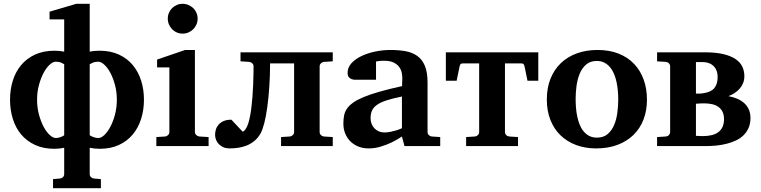

<svg xmlns="http://www.w3.org/2000/svg" viewBox="-20 -760 3957 999"><path d="M314 -425.8Q311 -428.2 299.1 -433.6Q287.1 -439 270 -439Q255.4 -439 238.3 -423.3Q221.2 -407.7 206.8 -380.6Q192.4 -353.5 182.6 -317.6Q172.9 -281.7 172.9 -241.2Q172.9 -200.7 182.6 -164.3Q192.4 -127.9 206.8 -100.8Q221.2 -73.7 238.3 -57.9Q255.4 -42 270 -42Q278.3 -42 285.6 -43.7Q293 -45.4 298.8 -47.9Q304.7 -50.3 308.6 -52.7Q312.5 -55.2 314 -56.2ZM587.9 -241.2Q587.9 -281.7 578.4 -317.6Q568.8 -353.5 554.4 -380.6Q540 -407.7 522.9 -423.3Q505.9 -439 491.2 -439Q474.6 -439 462.4 -433.6Q450.2 -428.2 446.8 -425.8V-56.2Q448.7 -55.2 452.9 -52.7Q457 -50.3 462.9 -47.9Q468.8 -45.4 476.1 -43.7Q483.4 -42 492.2 -42Q506.8 -42 523.4 -57.9Q540 -73.7 554.4 -100.8Q568.8 -127.9 578.4 -164.3Q587.9 -200.7 587.9 -241.2ZM729 -241.2Q729 -188.5 714.4 -141.8Q699.7 -95.2 670.9 -60.5Q642.1 -25.9 599.1 -5.9Q556.2 14.2 499 14.2Q470.7 14.2 446.8 8.8V146Q446.8 155.3 453.4 161.6Q460 168 469.2 168.9L504.9 171.9V219.2H255.9V171.9L292 168.9Q301.3 168 307.6 161.6Q314 155.3 314 146V8.8Q290 14.2 263.2 14.2Q205.6 14.2 162.4 -5.9Q119.1 -25.9 90.1 -60.5Q61 -95.2 46.6 -141.8Q32.2 -188.5 32.2 -241.2Q32.2 -293.9 46.6 -340.3Q61 -386.7 90.1 -421.4Q119.1 -456.1 162.4 -476.1Q205.6 -496.1 263.2 -496.1Q276.4 -496.1 289.6 -494.9Q302.7 -493.7 314 -491.2V-659.2H237.8V-699.2L377 -740.2H446.8V-491.2Q458 -493.7 471.2 -494.9Q484.4 -496.1 498 -496.1Q555.2 -496.1 598.6 -476.1Q642.1 -456.1 670.9 -421.4Q699.7 -386.7 714.4 -340.3Q729 -293.9 729 -241.2Z M793.5 0V-46.9L839.4 -49.8Q848.1 -50.8 854.7 -57.4Q861.3 -64 861.3 -73.2V-409.2H797.4V-450.2L943.4 -500H994.1V-73.2Q994.1 -64 1001.2 -57.4Q1008.3 -50.8 1017.1 -49.8L1065.4 -46.9V0ZM1008.3 -663.1Q1008.3 -647 1002.2 -632.8Q996.1 -618.7 985.4 -607.9Q974.6 -597.2 960.4 -591.1Q946.3 -585 930.2 -585Q914.1 -585 899.9 -591.1Q885.7 -597.2 875.5 -607.9Q865.2 -618.7 859.1 -632.8Q853 -647 853 -663.1Q853 -679.2 859.1 -693.4Q865.2 -707.5 875.5 -717.8Q885.7 -728 899.9 -734.1Q914.1 -740.2 930.2 -740.2Q946.3 -740.2 960.4 -734.1Q974.6 -728 985.4 -717.8Q996.1 -707.5 1002.2 -693.4Q1008.3 -679.2 1008.3 -663.1Z M1442.4 0V-46.9L1488.3 -49.8Q1497.1 -50.8 1503.7 -57.4Q1510.3 -64 1510.3 -73.2V-430.2H1385.3Q1385.3 -367.7 1381.3 -309.6Q1377.4 -251.5 1370.8 -203.1Q1364.3 -154.8 1355 -118.9Q1345.7 -83 1335.4 -64.9Q1321.3 -41 1302.5 -25.9Q1283.7 -10.7 1262.5 -2.4Q1241.2 5.9 1218.8 9Q1196.3 12.2 1174.3 12.2Q1157.2 12.2 1143.6 6.6Q1129.9 1 1119.9 -8.8Q1109.9 -18.6 1104.5 -31.5Q1099.1 -44.4 1099.1 -59.1Q1099.1 -70.8 1102.8 -84.5Q1106.4 -98.1 1116 -109.9Q1125.5 -121.6 1142.1 -129.4Q1158.7 -137.2 1184.1 -137.2L1242.2 -75.2Q1245.6 -75.2 1249.3 -78.4Q1252.9 -81.5 1256.1 -85.9Q1259.3 -90.3 1262 -95Q1264.6 -99.6 1266.1 -103Q1272.9 -118.2 1278.3 -142.3Q1283.7 -166.5 1287.4 -195.3Q1291 -224.1 1293.5 -255.6Q1295.9 -287.1 1297.1 -316.9Q1298.3 -346.7 1298.8 -372.3Q1299.3 -397.9 1299.3 -415Q1299.3 -423.8 1292.7 -430.4Q1286.1 -437 1277.3 -438L1231.4 -440.9V-487.8H1711.4V-440.9L1665 -438Q1656.2 -437 1649.7 -430.4Q1643.1 -423.8 1643.1 -415V-73.2Q1643.1 -64 1649.7 -57.4Q1656.2 -50.8 1665 -49.8L1711.4 -46.9V0Z M2084.5 0 2071.3 -49.8Q2045.4 -32.2 2017.1 -18.6Q1992.2 -6.8 1961.4 2.7Q1930.7 12.2 1897.5 12.2Q1870.1 12.2 1846.4 3.2Q1822.8 -5.9 1804.9 -22.7Q1787.1 -39.6 1776.9 -63.5Q1766.6 -87.4 1766.6 -117.2Q1766.6 -139.6 1770.3 -158.7Q1773.9 -177.7 1784.9 -194.1Q1795.9 -210.4 1816.4 -225.3Q1836.9 -240.2 1870.8 -254.4Q1904.8 -268.6 1954.1 -282.7Q2003.4 -296.9 2072.3 -312V-324.2Q2072.3 -331.5 2072.8 -337.4Q2072.8 -344.2 2073.2 -351.1Q2073.7 -365.2 2070.3 -381.6Q2066.9 -397.9 2056.6 -411.9Q2046.4 -425.8 2027.8 -434.8Q2009.3 -443.8 1979.5 -443.8Q1969.2 -443.8 1961.2 -443.4Q1953.1 -442.9 1947.8 -441.9Q1941.4 -440.9 1936.5 -439.9V-345.2H1833.5Q1820.8 -344.2 1811 -347.7Q1802.7 -350.6 1795.7 -357.9Q1788.6 -365.2 1788.6 -380.9Q1788.6 -408.7 1808.3 -430.7Q1828.1 -452.6 1860.1 -468Q1892.1 -483.4 1931.9 -491.7Q1971.7 -500 2011.2 -500Q2054.2 -500 2089.8 -493.7Q2125.5 -487.3 2151.1 -469Q2176.8 -450.7 2190.7 -417.5Q2204.6 -384.3 2204.6 -330.1V-73.2Q2204.6 -64 2210.9 -57.4Q2217.3 -50.8 2226.6 -49.8L2270.5 -46.9V0ZM2071.3 -257.8Q2022.9 -248 1991.5 -237.8Q1960 -227.5 1941.4 -214.4Q1922.9 -201.2 1915.5 -184.3Q1908.2 -167.5 1908.2 -145Q1908.2 -129.4 1913.3 -116Q1918.5 -102.5 1928 -92.5Q1937.5 -82.5 1950.7 -76.7Q1963.9 -70.8 1979.5 -70.8Q1995.6 -70.8 2012 -74.2Q2028.3 -77.6 2041.5 -81.5Q2057.1 -86.4 2071.3 -92.8Z M2724.6 -339.8 2710 -411.1Q2707.5 -422.4 2704.3 -426.3Q2701.2 -430.2 2690.9 -430.2H2607.4V-73.2Q2607.4 -64 2613.8 -57.4Q2620.1 -50.8 2629.4 -49.8L2675.3 -46.9V0H2405.3V-46.9L2451.2 -49.8Q2460.4 -50.8 2466.8 -57.4Q2473.1 -64 2473.1 -73.2V-430.2H2389.6Q2379.4 -430.2 2376.2 -426.3Q2373 -422.4 2370.6 -411.1L2356 -339.8H2299.8V-487.8H2780.8V-339.8Z M3196.8 -242.2Q3196.8 -263.2 3194.8 -286.4Q3192.9 -309.6 3188.2 -332Q3183.6 -354.5 3175.3 -374.5Q3167 -394.5 3154.5 -409.7Q3142.1 -424.8 3125 -433.8Q3107.9 -442.9 3085 -442.9Q3051.3 -442.9 3029.8 -424.3Q3008.3 -405.8 2996.3 -376.7Q2984.4 -347.7 2979.7 -313Q2975.1 -278.3 2975.1 -246.1Q2975.1 -224.6 2976.8 -201.2Q2978.5 -177.7 2983.2 -155.3Q2987.8 -132.8 2995.6 -112.8Q3003.4 -92.8 3015.9 -77.4Q3028.3 -62 3045.4 -53Q3062.5 -43.9 3085.9 -43.9Q3120.1 -43.9 3141.6 -62.3Q3163.1 -80.6 3175.3 -109.4Q3187.5 -138.2 3192.1 -173.3Q3196.8 -208.5 3196.8 -242.2ZM3346.2 -241.2Q3346.2 -185.1 3328.4 -138.4Q3310.5 -91.8 3276.4 -58.3Q3242.2 -24.9 3193.1 -6.3Q3144 12.2 3082 12.2Q3024.9 12.2 2977.8 -5.4Q2930.7 -22.9 2896.7 -55.7Q2862.8 -88.4 2844 -135.5Q2825.2 -182.6 2825.2 -242.2Q2825.2 -303.7 2844.7 -351.6Q2864.3 -399.4 2899.2 -432.4Q2934.1 -465.3 2982.4 -482.7Q3030.8 -500 3088.9 -500Q3150.9 -500 3198.7 -481Q3246.6 -461.9 3279.3 -427.5Q3312 -393.1 3329.1 -345.7Q3346.2 -298.3 3346.2 -241.2Z M3884.8 -146Q3884.8 -117.2 3875.2 -95.2Q3865.7 -73.2 3849.4 -56.9Q3833 -40.5 3810.5 -29.8Q3788.1 -19 3762.7 -12.5Q3737.3 -5.9 3710 -2.9Q3682.6 0 3655.8 0H3398.9V-46.9L3444.8 -49.8Q3454.1 -50.8 3460.4 -57.4Q3466.8 -64 3466.8 -73.2V-415Q3466.8 -423.8 3460.4 -430.4Q3454.1 -437 3444.8 -438L3398.9 -440.9V-487.8H3647Q3704.1 -487.8 3743.4 -478.5Q3782.7 -469.2 3807.1 -452.6Q3831.5 -436 3842.3 -413.3Q3853 -390.6 3853 -363.8Q3853 -343.8 3846.2 -327.1Q3839.4 -310.5 3827.6 -297.6Q3815.9 -284.7 3801 -275.1Q3786.1 -265.6 3770 -259.8Q3794.9 -255.4 3815.9 -246.3Q3836.9 -237.3 3852.3 -223.4Q3867.7 -209.5 3876.2 -190.2Q3884.8 -170.9 3884.8 -146ZM3747.1 -140.1Q3747.1 -163.1 3739.3 -178.7Q3731.4 -194.3 3717.5 -204.1Q3703.6 -213.9 3684.8 -218Q3666 -222.2 3644 -222.2Q3633.3 -222.2 3622.1 -221.7Q3610.8 -221.2 3601.1 -220.2V-53.2Q3603.5 -53.2 3608.4 -53Q3613.3 -52.7 3618.4 -52.5Q3623.5 -52.2 3628.4 -52Q3633.3 -51.8 3635.7 -51.8Q3661.1 -51.8 3681.9 -56.6Q3702.6 -61.5 3717 -72Q3731.4 -82.5 3739.3 -99.4Q3747.1 -116.2 3747.1 -140.1ZM3713.9 -358.9Q3713.9 -378.9 3707.8 -393.6Q3701.7 -408.2 3691.2 -418Q3680.7 -427.7 3666.5 -432.4Q3652.3 -437 3636.7 -437H3601.1V-272.9H3617.7Q3627 -272.9 3632.8 -273.9Q3677.2 -279.3 3695.6 -300.3Q3713.9 -321.3 3713.9 -358.9Z"/></svg>

Font: Charis SIL
Style: Bold
Weight: 700
Foundry: SIL International
Version: Version 4.112